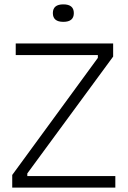

<svg xmlns="http://www.w3.org/2000/svg" viewBox="-20 -859 584 879"><path d="M36 0V-58L428 -594V-607H52V-660H498V-600L105 -65V-53H508V0ZM270 -759Q222 -759 222 -799Q222 -839 270 -839Q318 -839 318 -799Q318 -759 270 -759Z"/></svg>

Font: Bricolage Grotesque 10pt ExtraLight
Style: Regular
Weight: 200
Designer: Mathieu Triay
Foundry: Atelier Triay
Version: Version 1.000; ttfautohint (v1.8.4.7-5d5b);gftools[0.9.32]